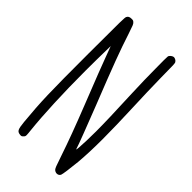

<svg xmlns="http://www.w3.org/2000/svg" viewBox="-299 -881 1161 1161"><g transform="rotate(45 281.5 -300.5)"><path d="M423 -784C419.5 -779.9 418.5 -777.1 418.5 -743.5C418.5 -728.5 418.7 -707.3 419 -677C419 -621 421 -524 424 -461C430.4 -311.3 433.3 -220.6 433.3 -148.9C433.3 -120.4 432.9 -95 432 -70C429.7 -10.9 427.9 12.5 425.4 12.5C424.7 12.5 423.9 10.6 423 7C420 -7 366 -147 321 -262C224 -507 191 -595 155 -706C137 -760 134 -768 126 -775C119 -782 116 -783 104 -783C87 -783 78 -778 73 -767C69 -758 68 -738 68 -450C68 -107 70 -44 85 118C91 177 96 187 123 190C134 191 136 190 144 182C149.9 176.1 152.3 173.4 152.3 162.6C152.3 155 151.1 143.5 149 124C136.1 4.4 128.4 -172.1 128.4 -362.3C128.4 -393.2 128.6 -424.5 129 -456L131 -577L156 -510C181 -443 197 -401 269 -219C324 -80 359 15 389 104C412 173 416 182 423 190C429.7 196.2 437.9 199.3 445.7 199.3C455.5 199.3 464.5 194.5 469 185C473 176 481 118 487 57C492.1 -3 494.6 -66.5 494.6 -144.5C494.6 -218.4 492.4 -305.5 488 -415C485 -480 482 -589 481 -656C480 -769 480 -778 475 -785C471 -793 458 -800 449 -800C440 -800 428 -791 423 -784Z"/></g></svg>

Font: DIARIO_DE_ANDY
Style: Regular
Weight: 400
Version: Version 001.000